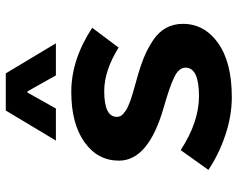

<svg xmlns="http://www.w3.org/2000/svg" viewBox="-96 -684 793 640"><g transform="rotate(-90 300.0 -364.5)"><path d="M150.9 -574.2 251 -741.2H375L475.1 -574.2H368.2L314.9 -668.9H311L257.8 -574.2ZM295.9 12.2Q232.4 12.2 168 -9.8Q103.5 -31.7 53.2 -65.9L119.1 -158.2Q212.9 -97.2 298.8 -97.2Q394 -97.2 394 -142.1Q394 -164.1 362.8 -179.4Q331.5 -194.8 261.2 -214.8Q84 -265.6 84 -363.8Q84 -435.1 145.8 -479Q207.5 -522.9 313 -522.9Q420.9 -522.9 526.9 -453.1L460.9 -365.2Q383.8 -413.1 315.9 -413.1Q230 -413.1 230 -371.1Q230 -365.2 232.2 -359.9Q234.4 -354.5 240.2 -349.6Q246.1 -344.7 251.5 -340.8Q256.8 -336.9 267.6 -332.5Q278.3 -328.1 285.9 -325.2Q293.5 -322.3 308.1 -318.1Q322.8 -314 331.3 -311.5Q339.8 -309.1 356.9 -304.2Q397.9 -293 427.7 -280.8Q457.5 -268.6 484.6 -250.7Q511.7 -232.9 525.9 -207.8Q540 -182.6 540 -150.9Q540 -79.1 475.8 -33.4Q411.6 12.2 295.9 12.2Z"/></g></svg>

Font: Office Code Pro Bold
Style: Regular
Weight: 700
Designer: Nathan Rutzky & Paul D. Hunt
Foundry: Adobe Systems Incorporated
Version: Version 1.004;PS 001.004;hotconv 1.0.70;makeotf.lib2.5.58329